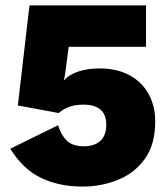

<svg xmlns="http://www.w3.org/2000/svg" viewBox="-20 -680 623 710"><path d="M285 10Q200 10 133 -21.5Q66 -53 18 -130L195 -217Q205 -182 226.5 -160.5Q248 -139 290 -139Q329 -139 351 -159Q373 -179 373 -219Q373 -293 288 -293Q257 -293 235 -284.5Q213 -276 197 -262L46 -290L89 -660H520V-507H234L220 -401L216 -383H217Q236 -405 271 -416Q306 -427 348 -427Q413 -427 459.5 -401.5Q506 -376 530 -331.5Q554 -287 554 -231Q554 -146 516 -93Q478 -40 416.5 -15Q355 10 285 10Z"/></svg>

Font: Work Sans ExtraBold
Style: Regular
Weight: 800
Designer: Wei Huang
Foundry: Wei Huang
Version: Version 2.012; ttfautohint (v1.8.3)